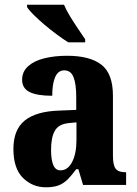

<svg xmlns="http://www.w3.org/2000/svg" viewBox="-20 -786 581 816"><path d="M175 10Q118 10 77.5 -30Q37 -70 37 -153Q37 -235 85.5 -274Q134 -313 232 -316L304 -319V-374Q304 -429 292.5 -458Q281 -487 253 -487Q227 -487 214.5 -458.5Q202 -430 202 -379Q137 -379 105.5 -395Q74 -411 74 -447Q74 -482 100 -505Q126 -528 169.5 -538.5Q213 -549 265 -549Q362 -549 411 -511Q460 -473 460 -379V-125Q460 -84 471.5 -69Q483 -54 513 -54H516V0H333L313 -67H304Q284 -40 267 -23Q250 -6 228.5 2Q207 10 175 10ZM237 -62Q268 -62 286.5 -97.5Q305 -133 305 -191V-266L273 -263Q230 -259 213.5 -231Q197 -203 197 -149Q197 -107 206.5 -84.5Q216 -62 237 -62ZM270 -606Q248 -620 221.5 -639.5Q195 -659 169 -681Q143 -703 123 -723Q103 -743 95 -756V-766H252Q261 -744 277.5 -717Q294 -690 311.5 -664Q329 -638 342 -619V-606Z"/></svg>

Font: Noto Serif Bengali Condensed ExtraBold
Style: Regular
Weight: 800
Width: 3
Designer: Juan Bruce, Universal Thirst, Indian Type Foundry and the Monotype Design Team.
Foundry: Monotype Imaging Inc.
Version: Version 2.003; ttfautohint (v1.8.4.7-5d5b)